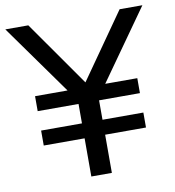

<svg xmlns="http://www.w3.org/2000/svg" viewBox="-87 -776 773 847"><g transform="rotate(-10 300.0 -352.5)"><path d="M254 0V-171H71V-238H254V-325H71V-392H228V-376L-7 -705H96L312 -397H289L505 -705H607L374 -376V-392H529V-325H346V-238H529V-171H346V0Z"/></g></svg>

Font: Nunito Sans 12pt ExtraLight Medium
Style: Regular
Weight: 500
Version: Version 3.101;gftools[0.9.27]